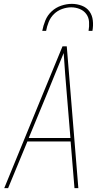

<svg xmlns="http://www.w3.org/2000/svg" viewBox="-20 -975 540 995"><path d="M2 0 203 -490 304 -735H326L386 0H366L346 -242H122L22 0ZM345 -260 326 -490Q321 -542 317.5 -594.5Q314 -647 310 -700Q288 -647 266.5 -594.5Q245 -542 224 -490L129 -260ZM199 -815Q204 -842 215 -869Q226 -896 247.5 -916Q269 -936 297 -945.5Q325 -955 352 -955Q379 -955 404 -945.5Q429 -936 443.5 -916Q458 -896 461 -869Q464 -842 459 -815H439Q443 -838 441.5 -861.5Q440 -885 427 -902.5Q414 -920 393 -928.5Q372 -937 349 -937Q326 -937 302 -928.5Q278 -920 260 -902.5Q242 -885 232.5 -861.5Q223 -838 219 -815Z"/></svg>

Font: Iosevka Thin Oblique
Style: Regular
Weight: 100
Italic angle: -9°
Monospace: yes
Designer: Belleve Invis
Foundry: Belleve Invis
Version: Version 32.5.0; ttfautohint (v1.8.4)